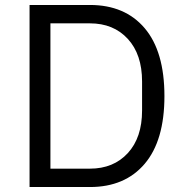

<svg xmlns="http://www.w3.org/2000/svg" viewBox="-20 -753 743 773"><path d="M99 0V-733H342Q483 -733 562.5 -639.5Q642 -546 642 -366Q642 -187 562.5 -93.5Q483 0 342 0ZM342 -74Q437 -74 494.5 -136.5Q552 -199 552 -308V-425Q552 -534 494.5 -596.5Q437 -659 342 -659H183V-74Z"/></svg>

Font: IBM Plex Sans SC
Style: Regular
Weight: 400
Designer: Mike Abbink; Paul van der Laan; Pieter van Rosmalen; Eunyou Noh; Wujin Sim; Chorong Kim; Dohee Lee; Yejin We; Jinhee Kim
Foundry: Sandoll Inc.
Version: Version 1.000